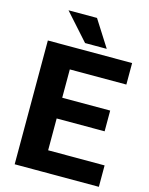

<svg xmlns="http://www.w3.org/2000/svg" viewBox="-132 -984 824 1065"><g transform="rotate(15 280.5 -451.0)"><path d="M542 -123V0H163.6V-123ZM217.8 -710.9V0H58.6V-710.9ZM493.2 -424.8V-305.7H163.6V-424.8ZM542.5 -710.9V-587.4H163.6V-710.9ZM289.6 -902.3 386.2 -750.5H261.7L126 -902.3Z"/></g></svg>

Font: Roboto ExtraBold
Style: Regular
Weight: 800
Designer: Christian Robertson
Foundry: Google
Version: Version 3.009; 2024